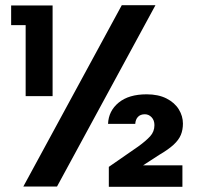

<svg xmlns="http://www.w3.org/2000/svg" viewBox="-20 -720 772 741"><path d="M450 -700H580L200 0H70ZM79 -623H23V-699H183V-349H79ZM397 -242Q399 -292 438 -324Q477 -356 546 -356Q591 -356 622.5 -340Q654 -324 670 -298Q686 -272 686 -243Q686 -219 678 -199.5Q670 -180 650 -161.5Q630 -143 594 -122L483 -50L486 -82H684V1H400V-76L514 -155Q543 -176 559.5 -194Q576 -212 576 -237Q576 -256 565 -267.5Q554 -279 539 -279Q522 -279 512.5 -269Q503 -259 502 -242Z"/></svg>

Font: Albert Sans
Style: Bold
Weight: 700
Designer: Andreas Rasmussen
Foundry: a.Foundry
Version: Version 1.025